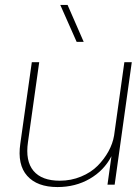

<svg xmlns="http://www.w3.org/2000/svg" viewBox="-20 -754 568 784"><path d="M214.8 9.8Q131.8 9.8 91.1 -35.9Q50.3 -81.5 63 -168L109.9 -500H140.1L94.2 -173.8Q83 -96.7 116.7 -56.4Q150.4 -16.1 224.1 -16.1Q270.5 -16.1 311 -33Q351.6 -49.8 378.7 -77.1Q405.8 -104.5 423.1 -136.2Q440.4 -168 445.8 -200.2L487.8 -500H518.1L448.2 0H418.9L435.1 -116.2Q404.8 -57.6 346.4 -23.9Q288.1 9.8 214.8 9.8ZM226.1 -733.9H255.9L321.8 -583H293Z"/></svg>

Font: Human Sans ExtraLight
Style: Italic
Weight: 200
Italic angle: -8°
Designer: Tim Radville
Foundry: Continuum
Version: Version 1.000;FEAKit 1.0